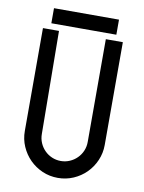

<svg xmlns="http://www.w3.org/2000/svg" viewBox="-91 -884 713 950"><g transform="rotate(10 266.0 -409.0)"><path d="M466.8 -198.2Q466.8 -157.2 450.9 -120.6Q435.1 -84 407.7 -56.6Q380.4 -29.3 343.8 -13.4Q307.1 2.4 266.1 2.4Q224.6 2.4 188.2 -13.4Q151.9 -29.3 124.5 -56.6Q97.2 -84 81.3 -120.4Q65.4 -156.7 65.4 -198.2V-714.8H146L150.9 -198.2Q150.9 -174.3 159.9 -153.3Q168.9 -132.3 184.6 -116.5Q200.2 -100.6 221.2 -91.6Q242.2 -82.5 266.1 -82.5Q289.6 -82.5 310.5 -91.6Q331.5 -100.6 347.4 -116.5Q363.3 -132.3 372.3 -153.3Q381.3 -174.3 381.3 -198.2V-714.8H466.8ZM102.1 -745.6V-821.3H428.7V-745.6Z"/></g></svg>

Font: Proletarsk
Style: Regular
Weight: 400
Designer: Peter Wiegel, original typeface by Carl Albert Fahrenwaldt 1901
Foundry: Peter Wiegel
Version: Version 1.000 2010 initial release